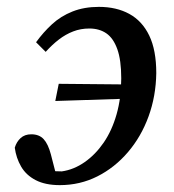

<svg xmlns="http://www.w3.org/2000/svg" viewBox="-20 -526 507 559"><path d="M154 13Q112 13 84 -1.5Q56 -16 41.5 -41Q27 -66 23 -96Q28 -113 40 -124Q52 -135 71 -135Q94 -135 107 -121Q120 -107 128 -77L145 -11H109V-31Q118 -29 125.5 -28.5Q133 -28 141.5 -27.5Q150 -27 160 -27Q195 -32 226.5 -54Q258 -76 282 -111Q306 -146 319.5 -193.5Q333 -241 333 -298Q333 -351 321.5 -383Q310 -415 289.5 -429Q269 -443 240 -443Q215 -443 193 -434.5Q171 -426 151.5 -411Q132 -396 113 -375L85 -403Q106 -432 131.5 -455.5Q157 -479 191 -492.5Q225 -506 268 -506Q319 -506 356.5 -485.5Q394 -465 414.5 -422.5Q435 -380 435 -313Q434 -246 412.5 -187Q391 -128 352.5 -83Q314 -38 263.5 -12.5Q213 13 154 13ZM141 -232 151 -282 364 -280 360 -239Z"/></svg>

Font: Source Serif 4 Medium
Style: Italic
Weight: 500
Italic angle: -12°
Designer: Frank Grießhammer
Foundry: Adobe Systems Incorporated
Version: Version 4.004;hotconv 1.0.116;makeotfexe 2.5.65601